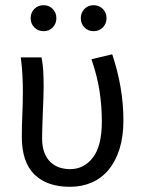

<svg xmlns="http://www.w3.org/2000/svg" viewBox="-20 -707 550 739"><path d="M249 12Q161 12 112.5 -35.5Q64 -83 64 -180Q64 -224 66 -266.5Q68 -309 68 -353Q68 -382 66.5 -415Q65 -448 60 -486H140Q145 -460 146.5 -432.5Q148 -405 148 -373Q148 -352 147 -327.5Q146 -303 145 -276.5Q144 -250 143 -224Q142 -198 142 -176Q142 -143 150.5 -120.5Q159 -98 174 -83.5Q189 -69 208.5 -62.5Q228 -56 250 -56Q303 -56 337.5 -100.5Q372 -145 372 -240Q372 -296 363.5 -354Q355 -412 332 -479L412 -498Q433 -435 444 -371.5Q455 -308 455 -243Q455 -181 440 -133.5Q425 -86 398 -53.5Q371 -21 333 -4.5Q295 12 249 12ZM148 -587Q126 -587 112 -601.5Q98 -616 98 -637Q98 -658 112 -672.5Q126 -687 148 -687Q169 -687 183 -672.5Q197 -658 197 -637Q197 -616 183 -601.5Q169 -587 148 -587ZM340 -587Q319 -587 305 -601.5Q291 -616 291 -637Q291 -658 305 -672.5Q319 -687 340 -687Q362 -687 376 -672.5Q390 -658 390 -637Q390 -616 376 -601.5Q362 -587 340 -587Z"/></svg>

Font: SourceSansPro
Style: Book
Weight: 400
Designer: Paul D. Hunt
Foundry: Adobe Systems Incorporated
Version: Version 2.021;PS 2.000;hotconv 1.0.86;makeotf.lib2.5.63406